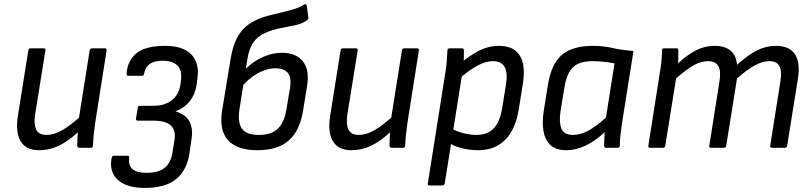

<svg xmlns="http://www.w3.org/2000/svg" viewBox="-20 -725 3985 942"><path d="M172 12Q107 12 81 -32.5Q55 -77 68 -158L119 -478Q121 -488 131 -488H194Q205 -488 203 -478L152 -162Q145 -114 158 -88.5Q171 -63 208 -63Q245 -63 286 -86.5Q327 -110 388 -166L374 -87Q339 -54 306.5 -32Q274 -10 241 1Q208 12 172 12ZM370 0Q365 0 362 -2.5Q359 -5 359 -10Q359 -29 360 -49Q361 -69 364 -90L365 -132L420 -478Q421 -483 424 -485.5Q427 -488 431 -488H494Q505 -488 503 -477L447 -122Q443 -95 440 -66.5Q437 -38 436 -10Q436 0 424 0Z M690 197Q600 197 557 156.5Q514 116 528 49Q531 39 538 39H606Q615 39 614 49Q609 86 630 104.5Q651 123 699 123Q757 123 787.5 98.5Q818 74 826 24L836 -39Q844 -85 818.5 -109Q793 -133 732 -133H656Q652 -133 649 -136Q646 -139 647 -143L656 -196Q656 -201 659 -203.5Q662 -206 666 -206H736Q788 -206 823 -233.5Q858 -261 865 -310L868 -332Q874 -379 851 -403Q828 -427 779 -427Q737 -427 714.5 -411Q692 -395 687 -363Q686 -358 684 -355.5Q682 -353 677 -353H610Q601 -353 601 -363Q605 -426 648.5 -463Q692 -500 792 -500Q877 -500 918 -458.5Q959 -417 949 -343L944 -306Q938 -264 912.5 -230.5Q887 -197 842 -179V-178Q889 -165 908.5 -130.5Q928 -96 920 -46L910 24Q898 109 845 153Q792 197 690 197Z M1243 12Q1143 12 1098.5 -37.5Q1054 -87 1070 -184L1111 -434Q1120 -488 1136 -524.5Q1152 -561 1176 -585Q1200 -609 1232 -624Q1262 -639 1294 -647.5Q1326 -656 1358.5 -663.5Q1391 -671 1420 -679.5Q1449 -688 1473 -703Q1478 -706 1481 -704Q1484 -702 1485 -697L1493 -639Q1493 -631 1487 -626Q1464 -609 1429.5 -601.5Q1395 -594 1356.5 -587Q1318 -580 1280 -563Q1244 -547 1223 -517Q1202 -487 1194 -436L1155 -190Q1145 -126 1166.5 -94.5Q1188 -63 1250 -63Q1312 -63 1343.5 -94Q1375 -125 1385 -187L1402 -288Q1412 -345 1392 -367.5Q1372 -390 1331 -390Q1288 -390 1242 -364Q1196 -338 1161 -293L1174 -375Q1200 -404 1231 -424Q1262 -444 1295.5 -455Q1329 -466 1364 -466Q1432 -466 1466 -424Q1500 -382 1486 -299L1466 -177Q1450 -83 1396.5 -35.5Q1343 12 1243 12Z M1704 12Q1639 12 1613 -32.5Q1587 -77 1600 -158L1651 -478Q1653 -488 1663 -488H1726Q1737 -488 1735 -478L1684 -162Q1677 -114 1690 -88.5Q1703 -63 1740 -63Q1777 -63 1818 -86.5Q1859 -110 1920 -166L1906 -87Q1871 -54 1838.5 -32Q1806 -10 1773 1Q1740 12 1704 12ZM1902 0Q1897 0 1894 -2.5Q1891 -5 1891 -10Q1891 -29 1892 -49Q1893 -69 1896 -90L1897 -132L1952 -478Q1953 -483 1956 -485.5Q1959 -488 1963 -488H2026Q2037 -488 2035 -477L1979 -122Q1975 -95 1972 -66.5Q1969 -38 1968 -10Q1968 0 1956 0Z M2325 12Q2286 12 2245.5 2Q2205 -8 2183 -25L2191 -97Q2217 -81 2252.5 -72Q2288 -63 2318 -63Q2372 -63 2402.5 -95.5Q2433 -128 2444 -196L2462 -308Q2472 -369 2455.5 -397Q2439 -425 2398 -425Q2363 -425 2321.5 -402.5Q2280 -380 2224 -332L2236 -412Q2289 -456 2333.5 -478Q2378 -500 2428 -500Q2500 -500 2530 -453Q2560 -406 2545 -312L2525 -187Q2509 -90 2458.5 -39Q2408 12 2325 12ZM2087 185Q2077 185 2079 175L2166 -375Q2170 -399 2172 -426.5Q2174 -454 2175 -476Q2175 -488 2187 -488H2246Q2256 -488 2256 -478Q2256 -471 2256 -458Q2256 -445 2255.5 -432.5Q2255 -420 2253 -415L2248 -365L2162 175Q2160 185 2151 185Z M2760 12Q2708 12 2681 -13Q2654 -38 2646.5 -82Q2639 -126 2648 -182L2668 -308Q2685 -412 2737 -456Q2789 -500 2889 -500Q2941 -500 2985.5 -489.5Q3030 -479 3088 -475L3032 -122Q3028 -95 3024.5 -66.5Q3021 -38 3021 -10Q3021 0 3009 0H2954Q2944 0 2944 -10Q2944 -26 2945 -43Q2946 -60 2947 -77Q2901 -33 2852.5 -10.5Q2804 12 2760 12ZM2792 -63Q2826 -63 2863.5 -82.5Q2901 -102 2953 -148L2995 -414Q2971 -419 2941 -422Q2911 -425 2889 -425Q2822 -425 2791.5 -395Q2761 -365 2750 -301L2730 -179Q2722 -127 2734 -95Q2746 -63 2792 -63Z M3169 0Q3159 0 3161 -10L3217 -366Q3222 -393 3225 -423.5Q3228 -454 3228 -478Q3228 -488 3238 -488H3299Q3304 -488 3306 -486Q3308 -484 3308 -479Q3308 -464 3308 -448Q3308 -432 3306 -414Q3356 -459 3397.5 -479.5Q3439 -500 3486 -500Q3536 -500 3564 -477Q3592 -454 3596 -407Q3649 -455 3693.5 -477.5Q3738 -500 3787 -500Q3853 -500 3880.5 -458.5Q3908 -417 3894 -334L3842 -10Q3840 0 3831 0H3767Q3757 0 3759 -11L3809 -327Q3817 -376 3804 -400.5Q3791 -425 3754 -425Q3721 -425 3683.5 -404.5Q3646 -384 3596 -340L3543 -10Q3542 -6 3539.5 -3Q3537 0 3532 0H3468Q3458 0 3460 -10L3510 -327Q3518 -376 3504.5 -400.5Q3491 -425 3454 -425Q3420 -425 3384.5 -405.5Q3349 -386 3297 -340L3244 -10Q3243 -6 3240.5 -3Q3238 0 3233 0Z"/></svg>

Font: Sofia Sans Hairline
Style: Italic
Weight: 1
Italic angle: -9°
Designer: Botio Nikoltchev, Ani Petrova
Foundry: lettersoup
Version: Version 4.102